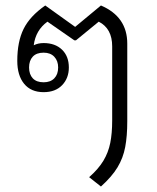

<svg xmlns="http://www.w3.org/2000/svg" viewBox="-20 -581 573 700"><path d="M348 99 305 65Q339 35 357 5Q375 -25 382 -60Q389 -95 389 -142V-412Q389 -477 340 -502L257 -434H251L153 -502Q110 -471 103 -416Q119 -424 139 -424Q181 -424 206 -400Q231 -376 231 -335Q231 -296 206.5 -270.5Q182 -245 139 -245Q93 -245 68 -275.5Q43 -306 43 -359Q43 -429 66 -475.5Q89 -522 145 -561L254 -483L348 -561Q444 -520 444 -422V-139Q444 -85 436.5 -45Q429 -5 408.5 29Q388 63 348 99ZM139 -281Q164 -281 178 -295.5Q192 -310 192 -335Q192 -359 178 -374Q164 -389 139 -389Q113 -389 99.5 -374.5Q86 -360 86 -335Q86 -310 99.5 -295.5Q113 -281 139 -281Z"/></svg>

Font: Noto Sans Thai Looped Light
Style: Regular
Weight: 300
Designer: Sasikarn Vongin, Ben Mitchell
Foundry: The Fontpad Ltd
Version: Version 1.001; ttfautohint (v1.8.4.7-5d5b)